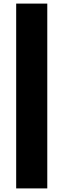

<svg xmlns="http://www.w3.org/2000/svg" viewBox="-20 -828 353 1068"><path d="M243 -808V220H70V-808Z"/></svg>

Font: Encode Sans Narrow
Style: ExtraBold
Weight: 800
Designer: Pablo Impallari, Andres Torresi
Foundry: Pablo Impallari, Andres Torresi
Version: Version 1.000; ttfautohint (v1.00) -l 8 -r 50 -G 200 -x 14 -